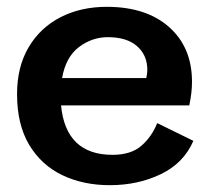

<svg xmlns="http://www.w3.org/2000/svg" viewBox="-20 -531 628 563"><path d="M547 -118Q519 -53 452 -20.5Q385 12 302 12Q224 12 162.5 -17.5Q101 -47 65.5 -106.5Q30 -166 30 -255Q30 -335 64 -392.5Q98 -450 157.5 -480.5Q217 -511 293 -511Q409 -511 476 -451.5Q543 -392 543 -291Q543 -259 535 -222H159Q173 -77 310 -77Q364 -77 394.5 -103.5Q425 -130 441 -170ZM296 -422Q250 -422 211.5 -393Q173 -364 162 -302H409Q410 -308 411 -314Q412 -320 412 -326Q412 -369 382 -395.5Q352 -422 296 -422Z"/></svg>

Font: Panamera
Style: Bold
Weight: 700
Designer: Bastien Sozeau
Foundry: NBR — Bastien Sozeau
Version: Version 3.002; ttfautohint (v1.8.4.7-5d5b);gftools[0.9.33]